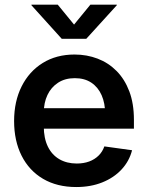

<svg xmlns="http://www.w3.org/2000/svg" viewBox="-20 -773 619 805"><path d="M299.8 11.2Q219.2 11.2 160.6 -23.2Q102.1 -57.6 70.6 -120.1Q39.1 -182.6 39.1 -265.6Q39.1 -347.7 70.6 -410.6Q102.1 -473.6 159.2 -509Q216.3 -544.4 292.5 -544.4Q344.2 -544.4 389.4 -527.1Q434.6 -509.8 468.8 -475.3Q502.9 -440.9 522.2 -389.9Q541.5 -338.9 541.5 -271V-233.4H95.2V-319.3H478.5L420.9 -294.9Q420.9 -340.3 406 -374Q391.1 -407.7 362.8 -426.5Q334.5 -445.3 293.5 -445.3Q252.9 -445.3 223.6 -426.3Q194.3 -407.2 179 -374.8Q163.6 -342.3 163.6 -300.8V-243.2Q163.6 -193.8 180.4 -158.9Q197.3 -124 228.5 -105.7Q259.8 -87.4 301.8 -87.4Q330.6 -87.4 353.8 -95.9Q377 -104.5 393.3 -120.6Q409.7 -136.7 417.5 -159.2L533.7 -143.1Q522 -97.2 489.7 -62.5Q457.5 -27.8 408.9 -8.3Q360.4 11.2 299.8 11.2ZM222.2 -753.4 290.5 -669.9 358.9 -753.4H469.7V-751L341.8 -610.4H238.8L111.8 -751V-753.4Z"/></svg>

Font: Inter 20pt SemiBold
Style: Regular
Weight: 600
Version: Version 4.001;git-66647c0bb